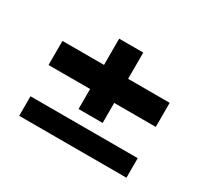

<svg xmlns="http://www.w3.org/2000/svg" viewBox="-92 -644 691 650"><g transform="rotate(30 253.5 -318.5)"><path d="M206.4 -241V-319.2H43.9V-413.4H206.4V-516H300.6V-413.4H463.1V-319.2H300.6V-241ZM43.9 -120.6V-197H463.1V-120.6Z"/></g></svg>

Font: Big Shoulders Display SC Thin
Style: Regular
Weight: 100
Designer: Patric King
Foundry: XO Type Co
Version: Version 2.002